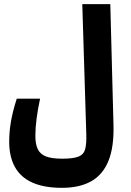

<svg xmlns="http://www.w3.org/2000/svg" viewBox="-20 -713 626 917"><path d="M275.9 184.1Q190.9 184.1 135 159.2Q79.1 134.3 51.5 85Q23.9 35.6 23.9 -36.6Q23.9 -84.5 32.5 -133.5Q41 -182.6 60.1 -241.7H171.4Q160.6 -191.9 154.8 -147Q148.9 -102.1 148.9 -64.5Q148.9 -24.9 160.4 -0.7Q171.9 23.4 199.7 34.2Q227.5 44.9 276.9 44.9Q330.6 44.9 355.5 34.7Q380.4 24.4 387 -1.5Q393.6 -27.3 392.1 -73.7L373 -693.4H506.8L522 -116.2Q524.9 -10.7 498 55.4Q471.2 121.6 415.5 152.8Q359.9 184.1 275.9 184.1Z"/></svg>

Font: Cascadia Mono
Style: Regular
Weight: 400
Monospace: yes
Designer: Aaron Bell
Foundry: Saja Typeworks
Version: Version 2404.023